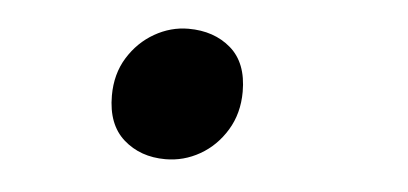

<svg xmlns="http://www.w3.org/2000/svg" viewBox="-29 -233 619 291"><g transform="rotate(5 280.0 -87.0)"><path d="M230 13Q192 13 166.5 -9.5Q141 -32 141 -76Q141 -109 156.5 -134Q172 -159 196.5 -173Q221 -187 248 -187Q287 -187 312.5 -165Q338 -143 338 -99Q338 -66 322.5 -40.5Q307 -15 282.5 -1Q258 13 230 13Z"/></g></svg>

Font: Ubuntu Sans Mono
Style: Italic
Weight: 400
Italic angle: -13.5°
Monospace: yes
Designer: Dalton Maag Ltd
Foundry: Dalton Maag Ltd
Version: Version 1.006